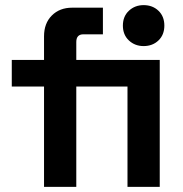

<svg xmlns="http://www.w3.org/2000/svg" viewBox="-20 -730 714 750"><path d="M278 0H152V-392H26V-496H152V-588Q152 -639 182.5 -669.5Q213 -700 262 -700H382V-596H306Q278 -596 278 -566V-496H478V-392H278ZM604 0H478V-496H604ZM541 -550Q507 -550 483.5 -572Q460 -594 460 -630Q460 -666 483.5 -688Q507 -710 541 -710Q576 -710 599 -688Q622 -666 622 -630Q622 -594 599 -572Q576 -550 541 -550Z"/></svg>

Font: Space Grotesk Variable Light
Style: Regular
Weight: 300
Designer: Florian Karsten
Foundry: Florian Karsten
Version: Version 2.000